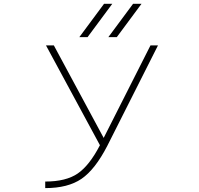

<svg xmlns="http://www.w3.org/2000/svg" viewBox="-20 -969 1040 1001"><path d="M436.5 -775.4H393.6L522.5 -949.2H565.4ZM588.9 -775.4H544.9L673.8 -949.2H717.8ZM520.5 -250 764.6 -732.4H803.7L539.1 -208Q475.6 -85 404.8 -36.6Q334 11.7 215.8 11.7V-22.5Q324.2 -22.5 385.3 -64.5Q446.3 -106.4 501 -211.9L219.7 -732.4H260.7Z"/></svg>

Font: Gen Shin Gothic Monospace ExtraLight
Style: Regular
Weight: 200
Designer: [Source Han Sans]
Ryoko NISHIZUKA  (kana & ideographs); Paul D. Hunt (Latin, Greek & Cyrillic); Wenlong ZHANG  (bopomofo
Version: Version 1.002.20150607